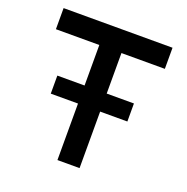

<svg xmlns="http://www.w3.org/2000/svg" viewBox="-140 -930 1030 1060"><g transform="rotate(20 375.0 -400.0)"><path d="M150 -332V-438H600V-332ZM310 0V-676H55V-800H695V-676H440V0Z"/></g></svg>

Font: Martian Mono SemiExpanded Medium
Style: Regular
Weight: 500
Width: 6
Designer: Roman Shamin
Foundry: Evil Martians
Version: Version 1.000